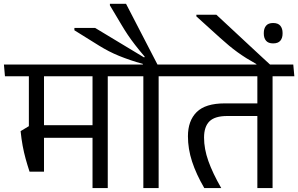

<svg xmlns="http://www.w3.org/2000/svg" viewBox="-40 -963 1527 983"><path d="M511.7 -593.4H433.7V0H511.7ZM382.4 -572.4H623.1L617.8 -632.6H377ZM531.8 -572.4 526.3 -632.6H-19.9L-14.6 -572.4ZM467.6 -322H133.7V-257.5H467.6ZM185.3 -594.8H107.8V-271.3H185.3ZM111.3 -84H185.3V-317.3H108.2L65.5 -291.6Q69.7 -250.7 76 -216.7Q82.3 -182.7 91.1 -150.7Q100 -118.6 111.3 -84Z M772.2 0V-593.4H693.9V0ZM883.3 -572.4 877.9 -632.6H582.2L588.7 -572.4ZM446.9 -820.1H340.9V-808L468.7 -728.4Q492.2 -714 517.2 -701Q542.2 -688.1 569.6 -676.9Q597 -665.8 627.1 -655.5Q657.1 -645.1 691.3 -636V-619.4H768V-629.2L605.3 -943.5H522.7V-935.5L580.9 -837.8Q597.4 -809.8 614.1 -784.9Q630.8 -760 651.5 -733.3Q672.2 -706.5 701.1 -672.6L697.8 -668.9Z M1355.5 -593.4H1277.6V0H1355.5ZM1226.3 -572.4H1467L1461.5 -632.6H1220.8ZM845.8 -572.4H1416.9L1411.5 -632.6H840.3ZM1006 0H1092.8Q1048.6 -76.8 1026.7 -138.8Q1004.7 -200.8 1004.7 -258.5Q1004.7 -314.5 1032.4 -341.8Q1060.1 -369.1 1123.6 -369.1H1308.7V-433.7H1110.5Q1011.8 -433.7 967 -389.3Q922.2 -344.9 922.2 -265.3Q922.2 -200.7 943.3 -136.1Q964.4 -71.4 1006 0Z M965.4 -887.6V-879.1L1087.2 -768.9Q1111.5 -746.9 1132.9 -729.2Q1154.3 -711.5 1176.1 -695.7Q1197.8 -680 1221.2 -665.3Q1244.7 -650.6 1272.7 -635V-619.4H1346.2V-629.2Q1329.9 -644.2 1302.1 -669.8Q1274.3 -695.4 1241.2 -726.3Q1208.1 -757.1 1174.6 -788.3Q1141.1 -819.5 1113 -845.6Q1084.8 -871.7 1067.7 -887.6ZM1358.2 -740.8Q1383.7 -740.8 1395.2 -754.5Q1406.7 -768.2 1406.7 -790.7V-794.6Q1406.7 -817.2 1395.2 -831.2Q1383.7 -845.2 1358.2 -845.2Q1333.6 -845.2 1322.1 -831.2Q1310.6 -817.2 1310.6 -794.6V-790.7Q1310.6 -768.2 1322.1 -754.5Q1333.6 -740.8 1358.2 -740.8Z"/></svg>

Font: Anek Devanagari Medium
Style: Regular
Weight: 500
Designer: Kailash Malviya (Devanagari) & Yesha Goshar (Latin)
Foundry: Ek Type
Version: Version 1.003